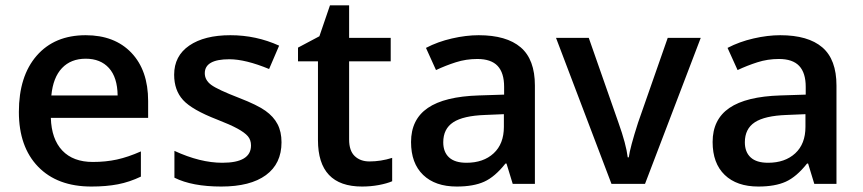

<svg xmlns="http://www.w3.org/2000/svg" viewBox="-20 -680 3191 710"><path d="M317.9 9.8Q191.9 9.8 120.8 -63.7Q49.8 -137.2 49.8 -266.1Q49.8 -398.4 115.7 -474.1Q181.6 -549.8 296.9 -549.8Q403.8 -549.8 465.8 -484.9Q527.8 -419.9 527.8 -306.2V-244.1H168Q170.4 -165.5 210.4 -123.3Q250.5 -81.1 323.2 -81.1Q371.1 -81.1 412.4 -90.1Q453.6 -99.1 501 -120.1V-26.9Q459 -6.8 416 1.5Q373 9.8 317.9 9.8ZM296.9 -462.9Q242.2 -462.9 209.2 -428.2Q176.3 -393.6 169.9 -327.1H415Q414.1 -394 382.8 -428.5Q351.6 -462.9 296.9 -462.9Z M1021 -153.8Q1021 -74.7 963.4 -32.5Q905.8 9.8 798.3 9.8Q690.4 9.8 625 -22.9V-122.1Q720.2 -78.1 802.2 -78.1Q908.2 -78.1 908.2 -142.1Q908.2 -162.6 896.5 -176.3Q884.8 -189.9 857.9 -204.6Q831.1 -219.2 783.2 -237.8Q689.9 -273.9 657 -310.1Q624 -346.2 624 -403.8Q624 -473.1 679.9 -511.5Q735.8 -549.8 832 -549.8Q927.2 -549.8 1012.2 -511.2L975.1 -424.8Q887.7 -460.9 828.1 -460.9Q737.3 -460.9 737.3 -409.2Q737.3 -383.8 761 -366.2Q784.7 -348.6 864.3 -317.9Q931.2 -292 961.4 -270.5Q991.7 -249 1006.3 -220.9Q1021 -192.9 1021 -153.8Z M1346.2 -83Q1388.2 -83 1430.2 -96.2V-9.8Q1411.1 -1.5 1381.1 4.2Q1351.1 9.8 1318.8 9.8Q1155.8 9.8 1155.8 -162.1V-453.1H1082V-503.9L1161.1 -545.9L1200.2 -660.2H1271V-540H1424.8V-453.1H1271V-164.1Q1271 -122.6 1291.7 -102.8Q1312.5 -83 1346.2 -83Z M1876 0 1853 -75.2H1849.1Q1810.1 -25.9 1770.5 -8.1Q1731 9.8 1668.9 9.8Q1589.4 9.8 1544.7 -33.2Q1500 -76.2 1500 -154.8Q1500 -238.3 1562 -280.8Q1624 -323.2 1751 -327.1L1844.2 -330.1V-358.9Q1844.2 -410.6 1820.1 -436.3Q1795.9 -461.9 1745.1 -461.9Q1703.6 -461.9 1665.5 -449.7Q1627.4 -437.5 1592.3 -420.9L1555.2 -502.9Q1599.1 -525.9 1651.4 -537.8Q1703.6 -549.8 1750 -549.8Q1853 -549.8 1905.5 -504.9Q1958 -460 1958 -363.8V0ZM1705.1 -78.1Q1767.6 -78.1 1805.4 -113Q1843.3 -147.9 1843.3 -210.9V-257.8L1773.9 -254.9Q1692.9 -252 1656 -227.8Q1619.1 -203.6 1619.1 -153.8Q1619.1 -117.7 1640.6 -97.9Q1662.1 -78.1 1705.1 -78.1Z M2241.2 0 2036.1 -540H2157.2L2267.1 -226.1Q2295.4 -147 2301.3 -98.1H2305.2Q2309.6 -133.3 2339.4 -226.1L2449.2 -540H2571.3L2365.2 0Z M2991.2 0 2968.3 -75.2H2964.4Q2925.3 -25.9 2885.7 -8.1Q2846.2 9.8 2784.2 9.8Q2704.6 9.8 2659.9 -33.2Q2615.2 -76.2 2615.2 -154.8Q2615.2 -238.3 2677.2 -280.8Q2739.3 -323.2 2866.2 -327.1L2959.5 -330.1V-358.9Q2959.5 -410.6 2935.3 -436.3Q2911.1 -461.9 2860.4 -461.9Q2818.8 -461.9 2780.8 -449.7Q2742.7 -437.5 2707.5 -420.9L2670.4 -502.9Q2714.4 -525.9 2766.6 -537.8Q2818.8 -549.8 2865.2 -549.8Q2968.3 -549.8 3020.8 -504.9Q3073.2 -460 3073.2 -363.8V0ZM2820.3 -78.1Q2882.8 -78.1 2920.7 -113Q2958.5 -147.9 2958.5 -210.9V-257.8L2889.2 -254.9Q2808.1 -252 2771.2 -227.8Q2734.4 -203.6 2734.4 -153.8Q2734.4 -117.7 2755.9 -97.9Q2777.3 -78.1 2820.3 -78.1Z"/></svg>

Font: f2_52653          
Style: Regular
Weight: 600
Foundry: Ascender Corporation
Version: Version 1.10